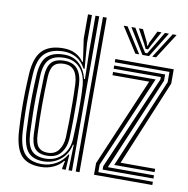

<svg xmlns="http://www.w3.org/2000/svg" viewBox="-87 -885 961 979"><g transform="rotate(10 393.0 -396.0)"><path d="M387 0H367.5V-800H387ZM348.2 0H330.2L333.8 -132.2L329.8 -132.5Q319.8 -82.2 282.5 -52.4Q245.2 -22.5 194.8 -22.5Q142.2 -22.5 116.1 -52Q90 -81.5 85 -152.2Q82.5 -198 81.4 -245.9Q80.2 -293.8 81.2 -344.5Q82.2 -395.2 85.2 -450Q89.2 -519.8 118.9 -548.2Q148.5 -576.8 207.8 -576.8Q254 -576.8 284.8 -548.6Q315.5 -520.5 327.5 -472.2H332L328.8 -620.5V-800H348.2ZM203.5 -38Q237.5 -38 264.2 -53.6Q291 -69.2 307.2 -97.2Q323.5 -125.2 325.2 -162.2Q327.5 -206.2 328.6 -255.1Q329.8 -304 329.2 -351.6Q328.8 -399.2 326 -438.5Q323.2 -475.2 309.1 -502.8Q295 -530.2 270.6 -545.6Q246.2 -561 212.2 -561Q158.5 -561 133 -535.5Q107.5 -510 104.5 -449.5Q102 -392.5 101.2 -344Q100.5 -295.5 101.4 -249Q102.2 -202.5 104.5 -151.8Q107.5 -90.8 130.5 -64.4Q153.5 -38 203.5 -38ZM208.5 -54Q165.5 -54 145.8 -76.9Q126 -99.8 123.8 -152.5Q121.8 -203 121 -250Q120.2 -297 121 -345.8Q121.8 -394.5 123.8 -450Q126 -500 146.5 -523.1Q167 -546.2 214.2 -546.2Q259.2 -546.2 281.9 -518.1Q304.5 -490 307 -438.8Q308.8 -402.8 309.4 -356.4Q310 -310 309.5 -259.9Q309 -209.8 307 -162.2Q304.8 -115.8 280.6 -84.9Q256.5 -54 208.5 -54ZM208.8 -69.5Q246.8 -69.5 266.1 -96.1Q285.5 -122.8 287.8 -162.5Q289.5 -199.8 290.1 -247.5Q290.8 -295.2 290.2 -345.1Q289.8 -395 287.8 -438.8Q285.5 -484.2 267.4 -507.4Q249.2 -530.5 214.5 -530.5Q179 -530.5 162.1 -512Q145.2 -493.5 143.2 -450.2Q139.8 -369.2 139.8 -298.9Q139.8 -228.5 143 -152.2Q145.2 -106.5 161.1 -88Q177 -69.5 208.8 -69.5ZM186.2 8Q116 8 84.2 -30Q52.5 -68 46.8 -151.8Q43.8 -201.5 42.6 -248.9Q41.5 -296.2 42.6 -345.5Q43.8 -394.8 46.8 -450Q52.2 -534.5 88.4 -571.2Q124.5 -608 197.8 -608Q233.8 -608 260.8 -593.8Q287.8 -579.5 302 -557.2H306.8L290 -674V-800H310.5V-655.2L321.2 -523.8H315.2Q296.5 -559.5 267 -575.9Q237.5 -592.2 203.2 -592.2Q139 -592.2 104.9 -560.6Q70.8 -529 66 -450.2Q63 -394 62 -344.1Q61 -294.2 62.1 -247.1Q63.2 -200 66 -151.2Q71.2 -72.8 100.9 -40Q130.5 -7.2 190.5 -7.2Q229 -7.2 263 -26.4Q297 -45.5 316 -79.2H320.5L315.5 0H296.8L297 -6.8L304.2 -43H300.2Q282.5 -19.8 252.2 -5.9Q222 8 186.2 8ZM555 -67 750 -529.8V-583.2H466.8V-600H769.2V-526.2L585 -83.8H764V-67ZM462.2 0V-60.2L656.8 -516.2H466.8V-533H687.2L481.5 -55.8V-16.8H764V0ZM501 -33.5V-51.2L711.2 -537V-549.8H466.8V-566.5H730.5V-534L525 -50.2H764V-33.5ZM479.2 -774.8H499.5L582.5 -644.5H562.8ZM519 -774.8H539.8L592.8 -685.5L610.8 -657.2H621.8L639.5 -685.5L692.8 -774.8H713.5L633.2 -644.5H599.2ZM558 -774.8H579L610.2 -711.2L613.8 -696.2H618.8L622.2 -711.2L654 -774.8H675L634.2 -700.8L622.8 -677.5H609.8L598.5 -700.8ZM733 -774.8H753.2L669.8 -644.5H650Z"/></g></svg>

Font: Big Shoulders Inline Text Thin SemiBold
Style: Regular
Weight: 600
Version: Version 2.002